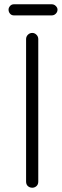

<svg xmlns="http://www.w3.org/2000/svg" viewBox="-20 -879 289 898"><path d="M45 -807Q34 -807 27 -815Q20 -823 20 -834Q20 -843 27 -851Q34 -859 45 -859H222Q233 -859 241 -851Q249 -843 249 -834Q249 -823 241 -815Q233 -807 222 -807ZM102 -696Q102 -708 110.5 -716.5Q119 -725 131 -725Q142 -725 150.5 -716.5Q159 -708 159 -696V-30Q159 -16 150.5 -8.5Q142 -1 131 -1Q119 -1 110.5 -8.5Q102 -16 102 -30Z"/></svg>

Font: VDS
Style: Thin
Weight: 100
Width: 0
Designer: artmaker
Foundry: artmaker
Version: Version 1.000 2012 initial release